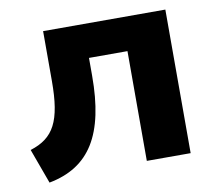

<svg xmlns="http://www.w3.org/2000/svg" viewBox="-66 -616 802 710"><g transform="rotate(-10 334.5 -261.0)"><path d="M64.9 16.6C219.2 -12.7 288.6 -124.5 288.6 -345.2V-412.1H433.1V0H597.7V-539.1H138.7V-352.1C138.7 -200.7 106.4 -142.1 17.1 -114.3Z"/></g></svg>

Font: Winston ExtraBold
Style: Regular
Weight: 800
Designer: Vernon Adams, Kim Jin-seong, David Berlow, Cristiano Sobral
Foundry: The Winston Project Authors
Version: Version 3.004